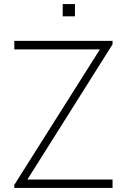

<svg xmlns="http://www.w3.org/2000/svg" viewBox="-20 -920 621 940"><path d="M531 0H50V-15L469 -678H50V-720H531V-703L114 -41H531ZM347 -840H287V-900H347Z"/></svg>

Font: Manrope Variable Light
Style: Regular
Weight: 200
Designer: Mikhail Sharanda
Foundry: Mikhail Sharanda
Version: Version 4.505